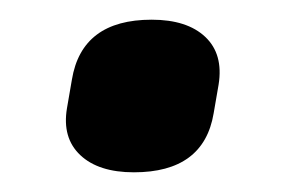

<svg xmlns="http://www.w3.org/2000/svg" viewBox="-20 -163 301 195"><path d="M116 12Q80 12 61.5 -5.5Q43 -23 48 -53L53 -82Q63 -143 134 -143Q170 -143 188.5 -125.5Q207 -108 202 -77L197 -48Q187 12 116 12Z"/></svg>

Font: Sofia Sans
Style: Bold Italic
Weight: 700
Italic angle: -9°
Designer: Botio Nikoltchev, Ani Petrova
Foundry: lettersoup
Version: Version 4.101; ttfautohint (v1.8.4.7-5d5b)